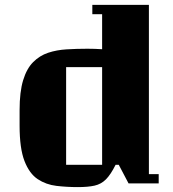

<svg xmlns="http://www.w3.org/2000/svg" viewBox="-20 -749 708 784"><path d="M628 0H505L465 -76H452Q432 -36 412.5 -16.5Q393 3 366 9Q339 15 298 15Q253 15 210.5 10Q168 5 134 -17.5Q100 -40 80 -91.5Q60 -143 60 -236V-299Q60 -374 74.5 -421.5Q89 -469 115.5 -495.5Q142 -522 176.5 -533.5Q211 -545 252 -547.5Q293 -550 337 -550Q351 -550 367 -549.5Q383 -549 397 -548V-691H357V-729H588V-38H628ZM250 -475V-76H397V-475Z"/></svg>

Font: Unlock
Style: Regular
Weight: 400
Designer: Eduardo Rodriguez Tunni
Foundry: Eduardo Rodriguez Tunni
Version: Version 1.003; ttfautohint (v1.8.4.7-5d5b);gftools[0.9.23]